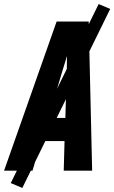

<svg xmlns="http://www.w3.org/2000/svg" viewBox="-43 -841 563 946"><path d="M-23 0 236 -735H394L411 0H271L275 -146H161L117 0ZM279 -260 286 -490Q286 -509 286.5 -527.5Q287 -546 287 -565Q281 -546 275.5 -527.5Q270 -509 264 -490L195 -260ZM67 85 10 61 443 -821 500 -797Z"/></svg>

Font: Iosevka Heavy Oblique
Style: Regular
Weight: 900
Italic angle: -9°
Monospace: yes
Designer: Belleve Invis
Foundry: Belleve Invis
Version: Version 32.5.0; ttfautohint (v1.8.4)